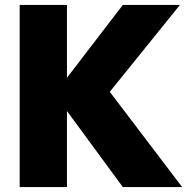

<svg xmlns="http://www.w3.org/2000/svg" viewBox="-20 -760 780 780"><path d="M426 -387 720 0H479L252 -309V0H60V-740H252V-444L479 -740H711Z"/></svg>

Font: Be Vietnam Black
Style: Regular
Weight: 900
Designer: Lam Bao; Tony Le; Vietanh Nguyen
Foundry: Yellow Type Foundry
Version: Version 5.000